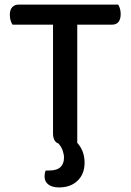

<svg xmlns="http://www.w3.org/2000/svg" viewBox="-20 -627 572 840"><path d="M318 -519V-2Q350 33 350 85Q350 134 319.5 163.5Q289 193 238 193Q209 193 192 180.5Q175 168 175 145Q175 139 176 132Q177 125 180 119H194Q229 119 244.5 104Q260 89 260 63Q260 49 254.5 32.5Q249 16 236 1Q212 -7 212 -44V-519H35Q30 -526 26.5 -537Q23 -548 23 -562Q23 -584 33.5 -595.5Q44 -607 62 -607H497Q501 -601 504.5 -590Q508 -579 508 -566Q508 -519 469 -519Z"/></svg>

Font: Baloo Bhai 2 Medium
Style: Regular
Weight: 500
Designer: Supriya Tembe, Noopur Datye and Ek Type
Foundry: Ek Type
Version: Version 1.640;PS 1.000;hotconv 16.6.51;makeotf.lib2.5.65220;